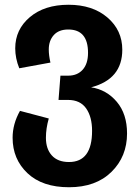

<svg xmlns="http://www.w3.org/2000/svg" viewBox="-20 -566 587 807"><path d="M363 -199Q428 -189 471 -138Q514 -87 514 -5Q514 92 448.5 156.5Q383 221 270 221Q158 221 95.5 162Q33 103 33 13Q33 -45 64 -100L185 -68Q173 -26 173 13Q173 60 198 87.5Q223 115 270 115Q367 115 367 -16Q367 -75 342 -110.5Q317 -146 266 -146H226L234 -248H267Q305 -248 327.5 -273Q350 -298 350 -344Q350 -442 267 -442Q227 -442 206 -418.5Q185 -395 185 -358Q185 -333 192 -303L61 -279Q44 -321 44 -363Q44 -442 105.5 -494Q167 -546 268 -546Q369 -546 431.5 -492.5Q494 -439 494 -357Q494 -233 363 -199Z"/></svg>

Font: FiraGO SemiBold
Style: Regular
Weight: 600
Designer: bBox Type
Foundry: bBox Type GmbH
Version: Version 1.001;PS 001.001;hotconv 1.0.88;makeotf.lib2.5.64775